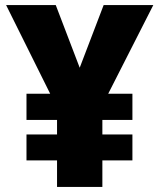

<svg xmlns="http://www.w3.org/2000/svg" viewBox="-20 -734 626 754"><path d="M293 -468 199 -714H4L177 -366H84V-263H204V-206H84V-104H204V0H382V-104H500V-206H382V-263H500V-366H405L582 -714H387Z"/></svg>

Font: Noto Sans Sinhala Black
Style: Regular
Weight: 900
Designer: Jelle Bosma - Monotype Design Team
Foundry: Monotype Imaging Inc.
Version: Version 2.006